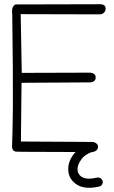

<svg xmlns="http://www.w3.org/2000/svg" viewBox="-20 -742 540 909"><path d="M455 -722Q481 -721 480 -700Q478 -678 455 -674L78 -675L83 -397L408 -398Q433 -395 433 -375Q433 -355 408 -352L82 -350L79 -72L421 -70Q444 -64 444 -47Q444 -28 419 -22Q248 -23 158 -23Q68 -23 59 -24Q38 -24 37 -49Q38 -65 39 -112Q40 -159 41 -235Q42 -389 38 -673Q33 -713 54 -721ZM413 -67Q421 -70 429 -65.5Q437 -61 440 -53Q443 -44 438.5 -36Q434 -28 426 -26Q383 -13 365 12.5Q347 38 347 58Q347 78 360 90Q366 96 376.5 100Q387 104 403 104Q411 104 420 102.5Q429 101 439 99Q448 97 455.5 101.5Q463 106 466 114Q468 123 463.5 131Q459 139 450 141Q425 147 403 147Q356 147 330 121Q303 97 303 58Q303 20 331.5 -15.5Q360 -51 413 -67Z"/></svg>

Font: Yomogi
Style: Regular
Weight: 400
Designer: satsuyako
Foundry: satsuyako
Version: Version 3.100